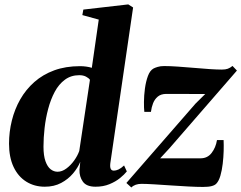

<svg xmlns="http://www.w3.org/2000/svg" viewBox="-20 -837 1096 872"><path d="M481 -95.5Q479 -78 483 -70Q487 -62 497 -62Q506.5 -62 518 -67.2Q529.5 -72.5 543.5 -85.5L556 -58.5Q545 -44.5 525 -28.2Q505 -12 477 -0.5Q449 11 414 11Q373 11 356.5 -11.8Q340 -34.5 341 -66L344.5 -102Q333.5 -75 311.5 -49Q289.5 -23 257.5 -6Q225.5 11 183.5 11Q136 11 99 -12.2Q62 -35.5 41.5 -79.2Q21 -123 21 -184.5Q21 -238 33.8 -289.5Q46.5 -341 72 -385.8Q97.5 -430.5 136 -464.5Q174.5 -498.5 226.2 -517.5Q278 -536.5 343.5 -536.5Q358 -536.5 372 -534.5Q386 -532.5 397 -529L428.5 -748L354 -768.5L358.5 -793.5L562.5 -817L584.5 -803ZM388.5 -474.5Q383 -482.5 370.5 -489Q358 -495.5 340 -495.5Q302.5 -495.5 274.8 -475Q247 -454.5 228.5 -419.8Q210 -385 198.8 -342.5Q187.5 -300 182.5 -255.5Q177.5 -211 177.5 -171Q177.5 -130 186.5 -104.8Q195.5 -79.5 210 -68.2Q224.5 -57 241.5 -57Q261.5 -57 281.2 -71.5Q301 -86 316.8 -108Q332.5 -130 340 -151.5ZM912 -410Q898.5 -410 880.8 -410Q863 -410 843 -410.2Q823 -410.5 803.2 -410.5Q783.5 -410.5 765.5 -410.5Q747.5 -410.5 734 -410.5Q710.5 -410 696.5 -398.2Q682.5 -386.5 675.2 -368Q668 -349.5 665.5 -329H635.5Q633.5 -345.5 633.8 -374.2Q634 -403 638.2 -434.8Q642.5 -466.5 651.8 -491.8Q661 -517 677.5 -526Q683 -529 695.5 -533Q708 -537 725.5 -537Q752 -537 787.8 -534.5Q823.5 -532 861 -528.8Q898.5 -525.5 932 -523.2Q965.5 -521 987.5 -521Q1004 -521 1014.5 -524.8Q1025 -528.5 1036 -537.5L1056 -516.5L749.5 -163.5L707.5 -118Q726.5 -118 749.2 -118Q772 -118 796.5 -117.8Q821 -117.5 845.2 -117.8Q869.5 -118 891 -118Q922.5 -118 941.2 -142.5Q960 -167 965.5 -201H995.5Q996.5 -180 995.8 -151.5Q995 -123 991.5 -93.2Q988 -63.5 981 -39.2Q974 -15 962.5 -3Q955.5 4.5 941.2 8.2Q927 12 902 12Q874.5 12 836 10Q797.5 8 756.8 5.2Q716 2.5 680.2 0.2Q644.5 -2 622.5 -2Q608 -2 596.5 2Q585 6 576.5 14.5L554 -6L868 -366.5Z"/></svg>

Font: Merriweather 96pt ExtraBold
Style: Italic
Weight: 800
Italic angle: -7.8°
Version: Version 2.101